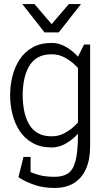

<svg xmlns="http://www.w3.org/2000/svg" viewBox="-20 -720 515 948"><path d="M365 -440 425 -430V-70L365 -60ZM425 -70V2Q425 68 404.5 114Q384 160 345 184Q306 208 250 208V153Q290 153 315.5 136.5Q341 120 353 74Q365 28 365 -60ZM365 -440 395 -500H425V-430ZM393 -150 425 -140Q425 -140 416 -125Q407 -110 390 -88Q373 -66 349.5 -44Q326 -22 297 -7Q268 8 235 8V-47Q270 -47 298.5 -62.5Q327 -78 348.5 -98.5Q370 -119 381.5 -134.5Q393 -150 393 -150ZM393 -350Q393 -350 381.5 -365.5Q370 -381 348.5 -401Q327 -421 298.5 -436.5Q270 -452 235 -452V-508Q268 -508 297 -493Q326 -478 349.5 -456Q373 -434 390 -412Q407 -390 416 -375Q425 -360 425 -360ZM235 -452Q193 -452 165.5 -435.5Q138 -419 122 -390Q106 -361 99 -325Q92 -289 92 -250Q92 -211 99 -174.5Q106 -138 122 -109Q138 -80 165.5 -63.5Q193 -47 235 -47V8Q180 8 141 -14Q102 -36 77.5 -73Q53 -110 41.5 -156Q30 -202 30 -250Q30 -298 41.5 -344Q53 -390 77.5 -427Q102 -464 141 -486Q180 -508 235 -508ZM96 111Q105 116 124 126Q143 136 174 144.5Q205 153 251 153V208Q196 208 155.5 194.5Q115 181 93 168Q71 155 71 155ZM131 55V155H71L96 55ZM200 -560 320 -700H380L270 -560ZM270 -560H200L90 -700H150Z"/></svg>

Font: Epunda Slab Light
Style: Regular
Weight: 300
Designer: Simon Atzbach
Foundry: typofactur
Version: Version 1.102